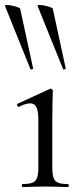

<svg xmlns="http://www.w3.org/2000/svg" viewBox="-37 -751 330 771"><path d="M53 -12Q80 -12 93.5 -17.5Q107 -23 112 -37Q117 -51 117 -81V-268Q117 -304 109.5 -320Q102 -336 84 -336Q66 -336 39 -322H38Q34 -322 32 -327Q30 -332 33 -334L163 -394L167 -395Q169 -395 172 -392.5Q175 -390 175 -387Q175 -380 174 -347Q173 -314 173 -269V-81Q173 -51 178 -37Q183 -23 196 -17.5Q209 -12 236 -12Q239 -12 239 -6Q239 0 236 0Q213 0 199 -1L145 -2L91 -1Q77 0 53 0Q51 0 51 -6Q51 -12 53 -12ZM122 -731Q135 -731 154.5 -725.5Q174 -720 175 -716L227 -476Q228 -474 222.5 -472.5Q217 -471 216 -474L114 -727Q113 -731 122 -731ZM-9 -731Q4 -731 23.5 -725.5Q43 -720 44 -716L96 -476Q97 -474 91.5 -472.5Q86 -471 85 -474L-17 -727Q-18 -731 -9 -731Z"/></svg>

Font: Cormorant Infant
Style: Regular
Weight: 400
Designer: Christian Thalmann (Catharsis Fonts)
Foundry: Catharsis Fonts
Version: Version 4.000